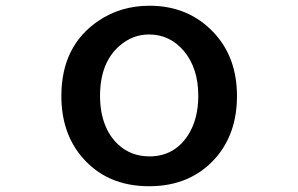

<svg xmlns="http://www.w3.org/2000/svg" viewBox="-20 -604 1040 669"><path d="M501 -584Q635.3 -584 722.7 -492.7Q805.7 -406.2 805.7 -269.5Q805.7 -138.7 731.4 -53.7Q644.5 44.9 499.5 44.9Q350.1 44.9 263.2 -59.6Q193.8 -143.6 193.8 -269.5Q193.8 -444.8 324.2 -532.2Q401.4 -584 501 -584ZM499 -483.9Q441.9 -483.9 396.5 -444.3Q328.6 -385.7 328.6 -269.5Q328.6 -214.8 345.2 -170.9Q361.3 -128.9 391.1 -101.1Q436 -59.1 500.5 -59.1Q585.9 -59.1 633.8 -130.9Q670.9 -187 670.9 -270Q670.9 -366.2 621.1 -425.8Q572.3 -483.9 499 -483.9Z"/></svg>

Font: BIZ UDGothic
Style: Bold
Weight: 700
Monospace: yes
Designer: TypeBank Co., Ltd.
Foundry: Morisawa Inc.
Version: Version 1.05